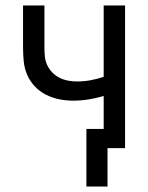

<svg xmlns="http://www.w3.org/2000/svg" viewBox="-20 -540 540 700"><path d="M295 140V-70H358V-190Q331 -182 303 -177.5Q275 -173 247 -173Q221 -173 196 -178Q171 -183 148 -194.5Q125 -206 107 -225Q89 -244 79 -267.5Q69 -291 66.5 -316.5Q64 -342 64 -368V-520H142V-368Q142 -351 143.5 -334.5Q145 -318 152 -303Q159 -288 170.5 -276Q182 -264 197 -256.5Q212 -249 228.5 -246Q245 -243 261 -243Q286 -243 310.5 -247.5Q335 -252 358 -260V-520H436V0H372V140Z"/></svg>

Font: Zed Sans
Style: Regular
Weight: 400
Designer: Belleve Invis
Foundry: Belleve Invis
Version: Version 1.0.0; ttfautohint (v1.8.4)